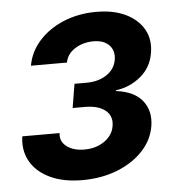

<svg xmlns="http://www.w3.org/2000/svg" viewBox="-45 -591 596 641"><g transform="rotate(-5 253.0 -270.0)"><path d="M206.1 7.3Q142.1 7.3 97.4 -14.2Q52.7 -35.6 32.2 -72.5Q11.7 -109.4 18.6 -155.8H143.6Q139.6 -128.4 162.1 -111.1Q184.6 -93.8 221.7 -93.8Q248 -93.8 269.5 -102.8Q291 -111.8 304.9 -127.7Q318.8 -143.6 321.8 -163.6Q327.6 -196.8 304 -216.1Q280.3 -235.4 235.4 -235.4H194.3L207.5 -315.4H248Q288.1 -315.4 315.9 -334.2Q343.8 -353 348.6 -385.3Q353 -414.1 335.2 -432.6Q317.4 -451.2 282.7 -451.2Q248 -451.2 220.9 -434.1Q193.8 -417 188.5 -388.2H67.9Q76.2 -435.1 108.9 -471.2Q141.6 -507.3 191.4 -527.8Q241.2 -548.3 300.8 -548.3Q358.9 -548.3 399.7 -528.3Q440.4 -508.3 459.5 -473.9Q478.5 -439.5 470.7 -395Q462.9 -347.7 427 -317.9Q391.1 -288.1 343.8 -281.7L343.3 -279.3Q404.8 -271.5 431.9 -236.8Q459 -202.1 450.7 -151.9Q442.9 -105.5 408.9 -69.6Q375 -33.7 322.5 -13.2Q270 7.3 206.1 7.3Z"/></g></svg>

Font: Inter 17pt SemiBold
Style: Italic
Weight: 600
Italic angle: -9.3988°
Version: Version 4.001;git-66647c0bb